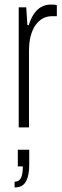

<svg xmlns="http://www.w3.org/2000/svg" viewBox="-20 -558 273 841"><path d="M62 0V-526H95L100 -448H106Q115 -477 128.5 -497Q142 -517 160.5 -527.5Q179 -538 203 -538Q212 -538 218 -537.5Q224 -537 229 -535V-487H207Q186 -487 168 -477.5Q150 -468 136 -448.5Q122 -429 114.5 -400.5Q107 -372 107 -334V0ZM44 263V238Q63 238 71.5 222Q80 206 80 171H58V98H108V161Q108 197 101 219.5Q94 242 80.5 252.5Q67 263 44 263Z"/></svg>

Font: Archivo Condensed Thin
Style: Regular
Weight: 250
Width: 3
Designer: Hector Gatti
Foundry: Omnibus-Type
Version: Version 2.001